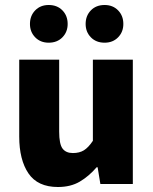

<svg xmlns="http://www.w3.org/2000/svg" viewBox="-20 -737 613 769"><path d="M212 12Q131 12 94 -42.5Q57 -97 57 -190V-498H217V-210Q217 -160 230.5 -142Q244 -124 272 -124Q298 -124 316 -135Q334 -146 352 -173V-498H512V0H382L371 -67H367Q336 -31 299.5 -9.5Q263 12 212 12ZM175 -566Q142 -566 121 -587.5Q100 -609 100 -641Q100 -674 121 -695.5Q142 -717 175 -717Q209 -717 230 -695.5Q251 -674 251 -641Q251 -609 230 -587.5Q209 -566 175 -566ZM399 -566Q365 -566 344 -587.5Q323 -609 323 -641Q323 -674 344 -695.5Q365 -717 399 -717Q432 -717 453 -695.5Q474 -674 474 -641Q474 -609 453 -587.5Q432 -566 399 -566Z"/></svg>

Font: Source Sans 3 ExtraLight ExtraBold
Style: Regular
Weight: 800
Version: Version 3.052;hotconv 1.1.0;makeotfexe 2.6.0